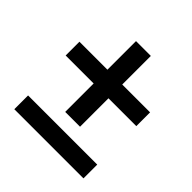

<svg xmlns="http://www.w3.org/2000/svg" viewBox="-169 -770 907 907"><g transform="rotate(45 284.0 -317.0)"><path d="M235 -161V-634H334V-161ZM56 0V-92H518V0ZM48 -351V-443H520V-351Z"/></g></svg>

Font: 42dot Sans Light
Style: Bold
Weight: 700
Version: Version 1.000